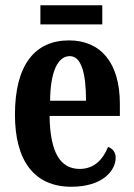

<svg xmlns="http://www.w3.org/2000/svg" viewBox="-20 -702 510 732"><path d="M134 -609H370V-682H134ZM252 10C372 10 421 -52 421 -101C421 -123 408 -136 392 -142C373 -95 340 -58 284 -58C210 -58 171 -120 169 -260H437V-306C437 -464 363 -548 243 -548C112 -548 37 -453 37 -265C37 -91 109 10 252 10ZM308 -318H171C172 -428 200 -488 246 -488C290 -488 308 -423 308 -318Z"/></svg>

Font: Noto Serif Myanmar ExtraCondensed
Style: Bold
Weight: 700
Width: 2
Designer: Ben Mitchell and the Monotype Design Team
Foundry: Monotype Imaging Inc.
Version: Version 2.106